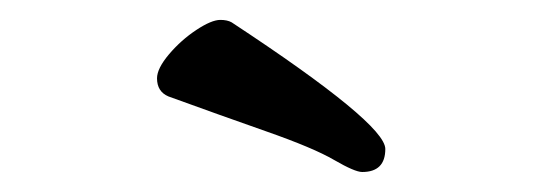

<svg xmlns="http://www.w3.org/2000/svg" viewBox="-20 -739 540 191"><path d="M340.3 -567.9Q333 -567.9 312.5 -579.8Q292 -591.8 244.6 -608.4Q197.3 -625 147.5 -643.1Q136.2 -647.9 136.2 -661.1Q136.2 -670.9 148.2 -685.1Q160.2 -699.2 175.3 -709.2Q190.4 -719.2 199.2 -719.2Q206.1 -719.2 210.4 -716.8Q363.3 -616.2 363.3 -590.8Q363.3 -567.9 340.3 -567.9Z"/></svg>

Font: LXGW WenKai GB Screen
Style: Regular
Weight: 400
Designer: LXGW / Fontworks Inc.
Foundry: LXGW / Fontworks Inc.
Version: Version 1.321;February 19, 2024;FontCreator 14.0.0.2901 64-b